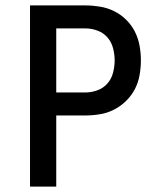

<svg xmlns="http://www.w3.org/2000/svg" viewBox="-20 -690 590 710"><path d="M91 0V-670H295Q322 -670 349.5 -665.5Q377 -661 401.5 -649Q426 -637 446 -617.5Q466 -598 478.5 -573.5Q491 -549 496 -521.5Q501 -494 501 -467Q501 -439 496 -411.5Q491 -384 478.5 -360Q466 -336 446 -316.5Q426 -297 401.5 -284.5Q377 -272 349.5 -267.5Q322 -263 295 -263H188V0ZM188 -348H295Q318 -348 340 -356Q362 -364 377 -381Q392 -398 398 -421Q404 -444 404 -467Q404 -489 398 -512Q392 -535 377 -552Q362 -569 340 -577Q318 -585 295 -585H188Z"/></svg>

Font: Lode Dark
Style: Bold
Weight: 700
Monospace: yes
Designer: Belleve Invis
Foundry: Belleve Invis
Version: Version 29.2.0; ttfautohint (v1.8.3)